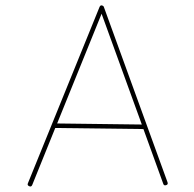

<svg xmlns="http://www.w3.org/2000/svg" viewBox="-20 -671 712 704"><path d="M86.9 11.7C92.3 14.2 95.7 12.7 98.1 7.3L182.6 -201.7L505.9 -197.8L578.6 2.9C580.1 8.3 584 9.8 589.4 7.8C594.7 6.3 596.2 2.4 594.2 -2.9L360.8 -645.5C360.4 -647.5 358.9 -648.9 356.9 -649.9C351.6 -652.8 347.7 -651.4 345.2 -646L82.5 0.5C80.1 5.9 81.5 9.3 86.9 11.7ZM500 -214.4 189.5 -218.3 352.5 -620.6Z"/></svg>

Font: Mikhak Thin
Style: Regular
Weight: 100
Designer: Amin Abedi
Version: Version 3.2